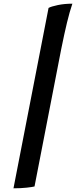

<svg xmlns="http://www.w3.org/2000/svg" viewBox="-20 -820 442 1040"><path d="M53 200 243 -777Q257 -785 293 -792.5Q329 -800 372 -800Q357 -756 343 -698Q329 -640 312 -556L167 190Q156 193 124.5 196.5Q93 200 53 200Z"/></svg>

Font: Texturina Medium 12pt Black
Style: Italic
Weight: 900
Italic angle: -11°
Version: Version 1.002